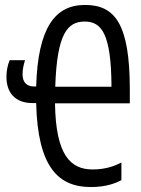

<svg xmlns="http://www.w3.org/2000/svg" viewBox="-20 -744 570 775"><path d="M111 -328H126C132 -67 217 11 347 11C409 11 448 -5 470 -17V-88C449 -77 411 -60 354 -60C265 -60 205 -117 202 -327H504V-383C504 -651 442 -724 323 -724C203 -724 133 -634 126 -395H117C91 -395 71 -409 71 -444C71 -466 76 -484 81 -501H19C11 -482 6 -458 6 -434C6 -369 42 -328 111 -328ZM430 -394H203C210 -608 252 -657 322 -657C390 -657 429 -608 430 -394Z"/></svg>

Font: Noto Sans Mono Condensed
Style: Regular
Weight: 400
Width: 3
Designer: Monotype Design Team
Foundry: Monotype Imaging Inc.
Version: Version 2.014